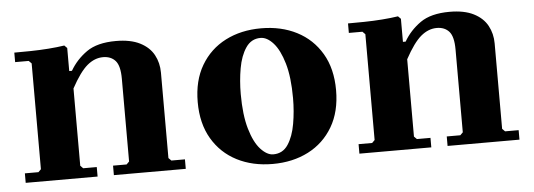

<svg xmlns="http://www.w3.org/2000/svg" viewBox="-40 -593 1960 705"><g transform="rotate(-5 940.0 -240.0)"><path d="M560 -45 570 -35H620V0H355V-35H405L415 -45V-350Q415 -398 398.5 -416.5Q382 -435 353 -435Q322 -435 294.5 -412Q267 -389 235 -330V-45L245 -35H295V0H30V-35H80L90 -45V-435L80 -445H30V-480Q56 -480 89.5 -480.5Q123 -481 156 -483.5Q189 -486 215 -490L225 -480V-395H235Q258 -435 297 -462.5Q336 -490 405 -490Q459 -490 493.5 -472.5Q528 -455 544 -425.5Q560 -396 560 -360Z M940 -490Q1014 -490 1071.5 -460.5Q1129 -431 1162 -375Q1195 -319 1195 -240Q1195 -161 1162 -105Q1129 -49 1071.5 -19.5Q1014 10 940 10Q866 10 808.5 -19.5Q751 -49 718 -105Q685 -161 685 -240Q685 -319 718 -375Q751 -431 808.5 -460.5Q866 -490 940 -490ZM945 -25Q980 -25 999.5 -54.5Q1019 -84 1027 -130Q1035 -176 1035 -224Q1035 -302 1020 -353Q1005 -404 982 -429.5Q959 -455 935 -455Q901 -455 881 -425.5Q861 -396 853 -350.5Q845 -305 845 -256Q845 -179 860 -127.5Q875 -76 898.5 -50.5Q922 -25 945 -25Z M1790 -45 1800 -35H1850V0H1585V-35H1635L1645 -45V-350Q1645 -398 1628.5 -416.5Q1612 -435 1583 -435Q1552 -435 1524.5 -412Q1497 -389 1465 -330V-45L1475 -35H1525V0H1260V-35H1310L1320 -45V-435L1310 -445H1260V-480Q1286 -480 1319.5 -480.5Q1353 -481 1386 -483.5Q1419 -486 1445 -490L1455 -480V-395H1465Q1488 -435 1527 -462.5Q1566 -490 1635 -490Q1689 -490 1723.5 -472.5Q1758 -455 1774 -425.5Q1790 -396 1790 -360Z"/></g></svg>

Font: Brygada 1918
Style: Regular
Weight: 400
Designer: Mateusz Machalski | Borys Kosmynka | Przemek Hoffer
Foundry: NIEPODLEGLA 2018
Version: Version 3.006